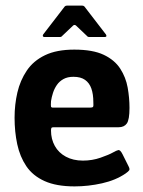

<svg xmlns="http://www.w3.org/2000/svg" viewBox="-20 -657 511 685"><path d="M32 -237Q32 -284 42 -327Q52 -370 75.5 -405Q99 -440 140.5 -460Q182 -480 245 -480Q311 -480 350 -461.5Q389 -443 409 -412Q429 -381 435.5 -344.5Q442 -308 442 -272Q442 -230 432.5 -216.5Q423 -203 403 -203H171Q165 -203 163.5 -200.5Q162 -198 162 -191Q162 -161 175.5 -136.5Q189 -112 215 -98Q241 -84 276 -84Q309 -84 339 -94.5Q369 -105 383 -113Q395 -120 402 -121.5Q409 -123 417 -107L438 -65Q444 -54 441 -49.5Q438 -45 428 -38Q393 -14 344 -3Q295 8 246 8Q181 8 139 -11Q97 -30 74 -64Q51 -98 41.5 -142.5Q32 -187 32 -237ZM313 -293Q313 -321 306 -341Q299 -361 283.5 -372Q268 -383 242 -383Q221 -383 206.5 -375Q192 -367 183 -354Q174 -341 169 -325.5Q164 -310 162 -296Q161 -280 162 -276.5Q163 -273 170 -273H301Q310 -273 312 -276Q314 -279 313 -293ZM138 -525Q134 -525 133 -528Q132 -531 134 -534L211 -634Q214 -637 219 -637H273Q278 -637 281 -634L358 -534Q360 -531 359.5 -528Q359 -525 354 -525H298Q293 -525 290 -529L251 -566Q246 -570 241 -566L202 -529Q199 -525 194 -525Z"/></svg>

Font: Glory Thin
Style: Bold
Weight: 700
Version: Version 1.011